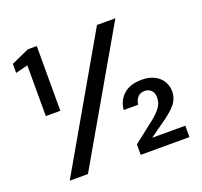

<svg xmlns="http://www.w3.org/2000/svg" viewBox="-122 -843 1030 981"><g transform="rotate(-20 392.5 -352.0)"><path d="M94 -352V-628L27 -611V-660L124 -704H173V-352ZM96 0 499 -700H599L195 0ZM482 0V-57L596 -146Q624 -168 642.5 -192Q661 -216 661 -247Q661 -273 647 -286.5Q633 -300 612 -300Q588 -300 574.5 -285.5Q561 -271 557 -245H479Q482 -293 517 -326Q552 -359 618 -359Q658 -359 686.5 -344Q715 -329 729.5 -304.5Q744 -280 744 -251Q744 -211 719 -181Q694 -151 644 -117L567 -62H747V0Z"/></g></svg>

Font: DM Sans 17pt Medium
Style: Regular
Weight: 500
Version: Version 4.004;gftools[0.9.30]